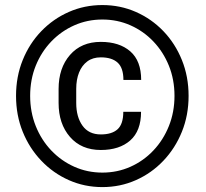

<svg xmlns="http://www.w3.org/2000/svg" viewBox="-20 -741 826 771"><path d="M391.1 10.3Q319.3 10.3 256.6 -17.6Q193.8 -45.4 146 -95.5Q98.1 -145.5 71.3 -211.9Q44.4 -278.3 44.4 -356Q44.4 -433.6 71.3 -500Q98.1 -566.4 146 -616Q193.8 -665.5 256.6 -693.1Q319.3 -720.7 391.1 -720.7Q462.9 -720.7 525.6 -693.1Q588.4 -665.5 636 -616Q683.6 -566.4 710.4 -500Q737.3 -433.6 737.3 -356Q737.3 -278.3 710.4 -211.9Q683.6 -145.5 636 -95.5Q588.4 -45.4 525.6 -17.6Q462.9 10.3 391.1 10.3ZM384.8 -138.7Q306.6 -138.7 261 -191.2Q215.3 -243.7 215.3 -327.6V-383.8Q215.3 -467.8 261 -520.3Q306.6 -572.8 384.8 -572.8Q459.5 -572.8 503.2 -534.7Q546.9 -496.6 546.9 -419.9H475.6Q475.6 -468.3 452.4 -489.5Q429.2 -510.7 384.8 -510.7Q352.5 -510.7 330.6 -494.4Q308.6 -478 297.4 -449.7Q286.1 -421.4 286.1 -384.3V-327.6Q286.1 -271.5 311.3 -236.3Q336.4 -201.2 384.8 -201.2Q429.2 -201.2 452.1 -221.9Q475.1 -242.7 475.1 -292H546.4Q546.4 -215.3 502.9 -177Q459.5 -138.7 384.8 -138.7ZM391.1 -47.9Q451.2 -47.9 503.7 -71.3Q556.2 -94.7 595.9 -136.7Q635.7 -178.7 658.2 -234.9Q680.7 -291 680.7 -356Q680.7 -421.4 658.2 -477.1Q635.7 -532.7 595.9 -574.5Q556.2 -616.2 503.7 -639.4Q451.2 -662.6 391.1 -662.6Q331.1 -662.6 278.6 -639.4Q226.1 -616.2 186 -574.5Q146 -532.7 123.5 -477.1Q101.1 -421.4 101.1 -356Q101.1 -291 123.5 -234.9Q146 -178.7 186 -136.7Q226.1 -94.7 278.6 -71.3Q331.1 -47.9 391.1 -47.9Z"/></svg>

Font: Heebo
Style: Regular
Weight: 400
Designer: Oded Ezer
Foundry: Ezer Type House
Version: Version 3.100